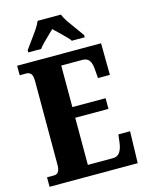

<svg xmlns="http://www.w3.org/2000/svg" viewBox="-135 -1012 834 1094"><g transform="rotate(-15 281.5 -465.5)"><path d="M18 0V-56H60Q94 -56 94 -109V-600Q94 -638 83 -648Q72 -658 58 -658H18V-714H513L515 -527H445L441 -575Q439 -613 426.5 -631.5Q414 -650 385 -650H261V-405H457V-342H261V-64H410Q437 -64 450.5 -85Q464 -106 468 -139L474 -187H543L538 0ZM99 -784Q112 -803 131.5 -829Q151 -855 169.5 -882Q188 -909 197 -931H334Q343 -909 361.5 -882Q380 -855 399.5 -829Q419 -803 432 -784V-771H356Q351 -780 333.5 -797.5Q316 -815 297 -833.5Q278 -852 265 -864Q252 -851 234 -834Q216 -817 200 -800.5Q184 -784 175 -771H99Z"/></g></svg>

Font: Noto Serif ExtraCondensed Black
Style: Regular
Weight: 900
Width: 2
Designer: Monotype Design Team
Foundry: Monotype Imaging Inc.
Version: Version 2.015; ttfautohint (v1.8.4.7-5d5b)